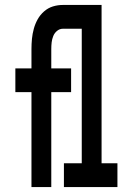

<svg xmlns="http://www.w3.org/2000/svg" viewBox="-20 -755 540 775"><path d="M107 0V-383H42V-479H107V-557Q107 -578 109 -598.5Q111 -619 116.5 -639Q122 -659 132 -677Q142 -695 158 -709Q174 -723 193.5 -729Q213 -735 234 -735H324V-639H234Q221 -639 210.5 -630.5Q200 -622 195 -609.5Q190 -597 188.5 -584Q187 -571 187 -557V-479H267V-383H187V0ZM238 0V-96H310V-639H246V-735H390V-96H454V0Z"/></svg>

Font: Iosevka Term Curly
Style: Bold
Weight: 700
Designer: Belleve Invis
Foundry: Belleve Invis
Version: Version 32.3.0